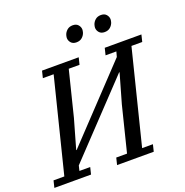

<svg xmlns="http://www.w3.org/2000/svg" viewBox="-175 -1033 1127 1171"><g transform="rotate(-20 388.5 -447.0)"><path d="M-10 -45H60L212 -653H142L153 -698H391L380 -653H310L237 -360L183 -171H186L610 -620L619 -653H549L560 -698H798L787 -653H717L565 -45H635L624 0H386L397 -45H467L540 -338L594 -527H591L166 -78L158 -45H228L217 0H-21ZM410 -788Q387 -788 375 -802Q363 -816 363 -833Q363 -839 366 -851Q371 -868 385.5 -881Q400 -894 423 -894Q446 -894 458 -880Q470 -866 470 -849Q470 -843 467 -831Q462 -814 447.5 -801Q433 -788 410 -788ZM593 -788Q570 -788 558 -802Q546 -816 546 -833Q546 -839 549 -851Q554 -868 568.5 -881Q583 -894 606 -894Q629 -894 641 -880Q653 -866 653 -849Q653 -843 650 -831Q645 -814 630.5 -801Q616 -788 593 -788Z"/></g></svg>

Font: IBM Plex Serif Text
Style: Italic
Weight: 450
Italic angle: -14°
Designer: Mike Abbink, Paul van der Laan, Pieter van Rosmalen
Foundry: Bold Monday
Version: Version 3.001